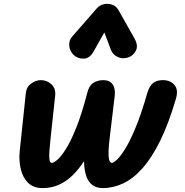

<svg xmlns="http://www.w3.org/2000/svg" viewBox="-20 -950 946 980"><path d="M197.5 10Q149.5 10 122.2 -18Q95 -46 85.5 -89.2Q76 -132.5 80.5 -178L112 -476Q115.5 -507 139.5 -524Q163.5 -541 188.5 -541Q219.5 -541 242.5 -519.8Q265.5 -498.5 261.5 -460.5L238 -243Q234.5 -209 232.2 -180.5Q230 -152 232.5 -135.2Q235 -118.5 244.5 -118.5Q253 -118.5 271.2 -133.2Q289.5 -148 314.5 -186.5Q339.5 -225 368 -295.2Q396.5 -365.5 425.5 -476Q434 -512 455.8 -526.5Q477.5 -541 508 -541Q539 -541 554.5 -519.8Q570 -498.5 565.5 -460.5L539.5 -243Q535.5 -210.5 534.2 -182Q533 -153.5 536.8 -136Q540.5 -118.5 551.5 -118.5Q558 -118.5 574.8 -133Q591.5 -147.5 616 -185.5Q640.5 -223.5 670.2 -294Q700 -364.5 732 -476Q743 -512 761.8 -526.5Q780.5 -541 811.5 -541Q848.5 -541 870 -517Q891.5 -493 878 -446Q841 -319.5 798 -232.2Q755 -145 707.5 -91.5Q660 -38 609 -14Q558 10 504.5 10Q473.5 10 452.5 -5Q431.5 -20 420.8 -50Q410 -80 409 -124V-127.5Q381 -84.5 348.8 -53.5Q316.5 -22.5 279 -6.2Q241.5 10 197.5 10ZM632 -656Q605 -648 580.2 -659.5Q555.5 -671 546 -696L512.5 -784.5L458.5 -688.5Q438.5 -652 408.5 -650.8Q378.5 -649.5 357 -668.5Q336.5 -688 333.5 -715.5Q330.5 -743 349 -764L473.5 -906.5Q484.5 -919 498.2 -924.8Q512 -930.5 526 -930.5Q543 -930.5 558.8 -923.5Q574.5 -916.5 585 -898L666.5 -753.5Q687 -717 673.2 -690.8Q659.5 -664.5 632 -656Z"/></svg>

Font: Edu NSW ACT Cursive
Style: Regular
Weight: 400
Designer: Tina and Corey Anderson, Eben Sorkin, Mirko Velimirovic
Foundry: Sorkin Type Co.
Version: Version 2.000